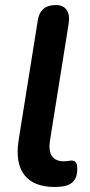

<svg xmlns="http://www.w3.org/2000/svg" viewBox="-20 -733 359 763"><path d="M197 10Q114 10 77 -37.5Q40 -85 54 -176L130 -651Q139 -713 202 -713Q231 -713 244.5 -694Q258 -675 253 -640L179 -177Q172 -133 186.5 -112.5Q201 -92 234 -92Q245 -92 252 -93.5Q259 -95 265 -95Q275 -95 281 -88Q287 -81 287 -61Q287 -32 275 -16.5Q263 -1 246 4Q237 7 223 8.5Q209 10 197 10Z"/></svg>

Font: Nunito Variable Extra Light
Style: Italic
Weight: 200
Italic angle: -9°
Designer: Vernon Adams
Foundry: Vernon Adams
Version: Version 3.602